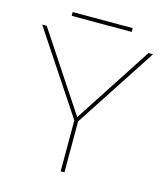

<svg xmlns="http://www.w3.org/2000/svg" viewBox="-118 -890 842 980"><g transform="rotate(15 303.0 -400.5)"><path d="M461 -801V-781H144V-801ZM596 -699 315 -269V0H295V-269L10 -699H34L305 -289L572 -699Z"/></g></svg>

Font: Montserrat arm Thin
Style: Regular
Weight: 250
Designer: Julieta Ulanovsky
Foundry: Julieta Ulanovsky
Version: Version 6.000;PS 006.000;hotconv 1.0.88;makeotf.lib2.5.64775